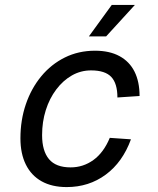

<svg xmlns="http://www.w3.org/2000/svg" viewBox="-20 -748 640 780"><path d="M251 12Q191 12 149 -11.5Q107 -35 85 -79.5Q63 -124 63 -186Q63 -260 85 -324.5Q107 -389 147.5 -438Q188 -487 243.5 -514.5Q299 -542 366 -542Q425 -542 465.5 -520Q506 -498 526.5 -457Q547 -416 547 -358L457 -352Q457 -409 432 -435.5Q407 -462 350 -462Q308 -462 272 -441.5Q236 -421 208.5 -384.5Q181 -348 166 -300.5Q151 -253 151 -199Q151 -135 179 -101.5Q207 -68 267 -68Q318 -68 359.5 -98Q401 -128 426 -188L512 -182Q478 -89 409.5 -38.5Q341 12 251 12ZM341 -600 434 -728H528L411 -600Z"/></svg>

Font: Geist Mono
Style: Italic
Weight: 400
Italic angle: -12°
Monospace: yes
Designer: Basement.studio, Andrés Briganti, Mateo Zaragoza
Foundry: Basement.studio, Vercel, Andrés Briganti, Guido Ferreyra, Mateo Zaragoza
Version: Version 1.500